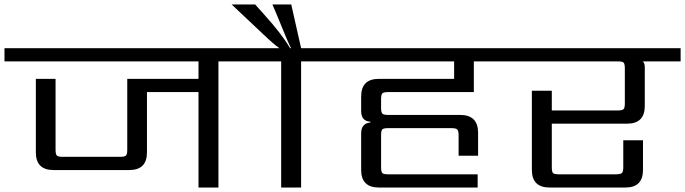

<svg xmlns="http://www.w3.org/2000/svg" viewBox="-40 -837 3058 857"><path d="M1095 -622V-563H935V0H846V-426H616V-157Q616 -78 537 -78H199Q120 -78 120 -157V-485H208V-168Q208 -148 214 -142.5Q220 -137 239 -137H497Q516 -137 522 -142.5Q528 -148 528 -168V-485H846V-563H-20V-622Z M1464 -622V-563H1304V0H1215V-563H1055V-622H1207Q1181 -640 1134 -685L994 -817H1099L1141 -770Q1217 -686 1255 -622H1259Q1246 -646 1198 -765L1176 -817H1260L1304 -622Z M2075 -426H1692Q1672 -426 1666.5 -420Q1661 -414 1661 -395V-355Q1661 -336 1666.5 -330Q1672 -324 1692 -324H2014Q2094 -324 2094 -244V-142H2007V-234Q2007 -253 2001 -259Q1995 -265 1976 -265H1692Q1672 -265 1666.5 -259.5Q1661 -254 1661 -234V-90Q1661 -70 1666.5 -64.5Q1672 -59 1692 -59H2092V0H1651Q1572 0 1572 -79V-241Q1572 -287 1613 -290V-294Q1572 -296 1572 -342V-406Q1572 -485 1651 -485H1987V-563H1424V-622H2234V-563H2075Z M2998 -622V-563H2829Q2838 -556 2838 -536V-364Q2838 -285 2759 -285H2423V-90Q2423 -70 2428.5 -64.5Q2434 -59 2454 -59H2710Q2730 -59 2736 -65Q2742 -71 2742 -90V-211H2830V-79Q2830 0 2752 0H2413Q2334 0 2334 -79V-432H2423V-344H2718Q2738 -344 2743.5 -350Q2749 -356 2749 -375V-532Q2749 -552 2743.5 -557.5Q2738 -563 2718 -563H2194V-622Z"/></svg>

Font: Sarpanch
Style: Regular
Weight: 400
Designer: Manushi Parikh (Devanagari and Latin), Jyotish Sonowal (Devanagari)
Foundry: Indian Type Foundry
Version: Version 2.004;PS 1.0;hotconv 1.0.78;makeotf.lib2.5.61930; tt